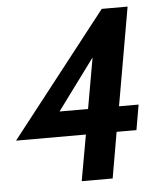

<svg xmlns="http://www.w3.org/2000/svg" viewBox="-56 -745 676 791"><g transform="rotate(-5 282.0 -350.0)"><path d="M493 -190H411L378 0H250L284 -190H-5L394 -700H501L430 -294H511ZM302 -294 339 -504 184 -294Z"/></g></svg>

Font: Cabin
Style: Bold Italic
Weight: 700
Designer: Pablo Impallari
Foundry: Pablo Impallari. www.impallari.com Igino Marini. www.ikern.com
Version: Version 1.005